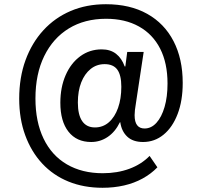

<svg xmlns="http://www.w3.org/2000/svg" viewBox="-20 -734 958 910"><path d="M466 156Q377 156 304.5 126.5Q232 97 180 41Q128 -15 99.5 -93Q71 -171 71 -266Q71 -367 101 -449Q131 -531 185.5 -590.5Q240 -650 315 -682Q390 -714 482 -714Q596 -714 677.5 -668.5Q759 -623 802.5 -539Q846 -455 846 -341Q846 -257 822 -194Q798 -131 755.5 -96Q713 -61 658 -61Q610 -61 583 -86.5Q556 -112 550 -155L548 -154Q526 -109 490.5 -85Q455 -61 412 -61Q343 -61 304.5 -110Q266 -159 266 -247Q266 -320 291 -377.5Q316 -435 360.5 -467.5Q405 -500 462 -500Q503 -500 530 -479Q557 -458 571 -419H574L583 -488H661L625 -250Q621 -226 619.5 -212.5Q618 -199 618 -188Q618 -156 630 -140.5Q642 -125 665 -125Q697 -125 721.5 -152Q746 -179 760 -227Q774 -275 774 -338Q774 -435 739 -503.5Q704 -572 638.5 -608.5Q573 -645 483 -645Q381 -645 306 -599Q231 -553 189.5 -468Q148 -383 148 -267Q148 -157 186.5 -77Q225 3 297 45Q369 87 467 87Q536 87 593 66Q650 45 689 5L726 59Q696 90 656 112Q616 134 568 145Q520 156 466 156ZM430 -130Q468 -130 496 -154.5Q524 -179 539.5 -222.5Q555 -266 555 -323Q555 -378 536 -404Q517 -430 476 -430Q438 -430 409.5 -407Q381 -384 365 -343.5Q349 -303 349 -248Q349 -190 369.5 -160Q390 -130 430 -130Z"/></svg>

Font: Nunito Sans 7pt SemiCondensed SemiBold
Style: Regular
Weight: 600
Width: 4
Designer: Vernon Adams
Foundry: Vernon Adams
Version: Version 3.101;gftools[0.9.27]